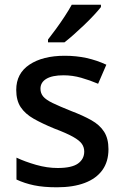

<svg xmlns="http://www.w3.org/2000/svg" viewBox="-20 -786 524 816"><path d="M441 -152Q441 -99 415 -63Q389 -27 340 -8.5Q291 10 222 10Q165 10 124.5 1.5Q84 -7 50 -23V-116Q86 -99 133 -85.5Q180 -72 225 -72Q285 -72 311.5 -91Q338 -110 338 -142Q338 -160 328 -174.5Q318 -189 290.5 -204.5Q263 -220 210 -240Q159 -261 123 -281.5Q87 -302 68 -330.5Q49 -359 49 -404Q49 -474 105.5 -511.5Q162 -549 255 -549Q304 -549 347.5 -539.5Q391 -530 432 -511L397 -430Q362 -445 325 -455.5Q288 -466 250 -466Q202 -466 177 -451Q152 -436 152 -409Q152 -390 163.5 -376Q175 -362 204 -348Q233 -334 283 -314Q333 -295 368.5 -275Q404 -255 422.5 -226Q441 -197 441 -152ZM409 -756Q398 -742 379.5 -722Q361 -702 338.5 -680.5Q316 -659 294 -639.5Q272 -620 254 -606H184V-618Q199 -637 218 -663Q237 -689 255 -716.5Q273 -744 285 -766H409Z"/></svg>

Font: Noto Sans Armenian Medium
Style: Regular
Weight: 500
Designer: Monotype Design Team
Foundry: Monotype Imaging Inc.
Version: Version 2.007